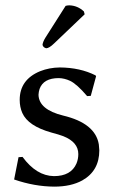

<svg xmlns="http://www.w3.org/2000/svg" viewBox="-20 -693 436 723"><path d="M49.8 -101.1 64.9 -102.1Q117.2 -30.8 183.1 -29.8Q247.6 -29.8 268.1 -77.6Q274.9 -94.2 274.9 -112.8Q274.9 -157.7 218.3 -180.2Q201.7 -186.5 173.8 -193.8Q85.9 -218.3 64 -267.6Q54.2 -290 54.2 -316.9Q54.2 -393.1 130.9 -424.8Q165.5 -438.5 205.1 -439Q281.7 -438.5 339.8 -409.2L341.8 -405.8L321.8 -332L308.1 -331.1Q269.5 -376.5 243.7 -388.7Q222.7 -398.4 201.2 -398.9Q143.6 -398.9 128.9 -357.9Q125.5 -347.2 125 -335.9Q126.5 -280.3 217.8 -257.8Q338.9 -229 352.1 -149.4Q353.5 -138.2 354 -127Q354 -49.8 290 -13.7Q247.6 9.8 184.1 9.8Q109.4 9.3 33.2 -17.1ZM227.1 -670.9Q233.4 -672.9 241.2 -672.9Q272.5 -671.9 295.9 -649.9L298.8 -639.2L184.1 -529.8Q165 -511.2 153.8 -511.2Q142.6 -514.2 140.1 -523.9Q141.1 -535.2 151.4 -551.8Z"/></svg>

Font: Linux Biolinum O
Style: Regular
Weight: 400
Designer: Philipp H. Poll
Foundry: Philipp H. Poll
Version: Version 1.0.4